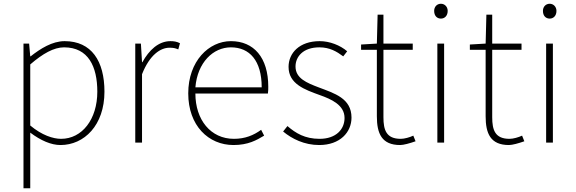

<svg xmlns="http://www.w3.org/2000/svg" viewBox="-20 -759 3067 1022"><path d="M105 243H141V46V-53C197 -11 252 13 302 13C428 13 536 -92 536 -271C536 -434 467 -540 324 -540C258 -540 195 -500 143 -459H141L135 -527H105ZM305 -20C263 -20 203 -39 141 -91V-416C208 -474 267 -507 321 -507C450 -507 498 -405 498 -271C498 -124 417 -20 305 -20Z M700 0H736V-364C777 -468 835 -505 882 -505C903 -505 912 -503 929 -496L938 -529C920 -538 905 -540 887 -540C824 -540 773 -492 738 -428H736L730 -527H700Z M1223 13C1301 13 1346 -13 1386 -37L1370 -68C1330 -39 1285 -20 1225 -20C1101 -20 1020 -122 1020 -261H1406C1408 -275 1408 -286 1408 -297C1408 -453 1331 -540 1209 -540C1092 -540 982 -434 982 -262C982 -90 1090 13 1223 13ZM1020 -294C1031 -427 1115 -507 1209 -507C1308 -507 1373 -437 1373 -294Z M1679 13C1790 13 1851 -55 1851 -133C1851 -236 1760 -262 1676 -294C1613 -318 1553 -342 1553 -405C1553 -457 1593 -507 1680 -507C1735 -507 1772 -485 1807 -459L1828 -486C1791 -518 1735 -540 1682 -540C1573 -540 1516 -476 1516 -403C1516 -312 1602 -282 1682 -253C1744 -231 1814 -200 1814 -131C1814 -71 1769 -20 1681 -20C1603 -20 1554 -50 1510 -88L1487 -59C1534 -20 1600 13 1679 13Z M2110 13C2128 13 2161 4 2192 -7L2180 -37C2161 -28 2133 -20 2113 -20C2036 -20 2021 -67 2021 -135V-494H2177V-527H2021V-681H1990L1986 -527L1902 -522V-494H1986V-140C1986 -48 2012 13 2110 13Z M2308 0H2344V-527H2308ZM2327 -660C2347 -660 2363 -675 2363 -701C2363 -723 2347 -739 2327 -739C2306 -739 2291 -723 2291 -701C2291 -675 2306 -660 2327 -660Z M2689 13C2707 13 2740 4 2771 -7L2759 -37C2740 -28 2712 -20 2692 -20C2615 -20 2600 -67 2600 -135V-494H2756V-527H2600V-681H2569L2565 -527L2481 -522V-494H2565V-140C2565 -48 2591 13 2689 13Z M2887 0H2923V-527H2887ZM2906 -660C2926 -660 2942 -675 2942 -701C2942 -723 2926 -739 2906 -739C2885 -739 2870 -723 2870 -701C2870 -675 2885 -660 2906 -660Z"/></svg>

Font: Source Han Sans JP VF
Style: Regular
Weight: 250
Designer: Ryoko NISHIZUKA 西塚涼子 (kana, bopomofo & ideographs); Paul D. Hunt (Latin, Greek & Cyrillic); Sandoll Communications 산돌커뮤니
Foundry: Adobe
Version: Version 2.004;hotconv 1.0.118;makeotfexe 2.5.65603